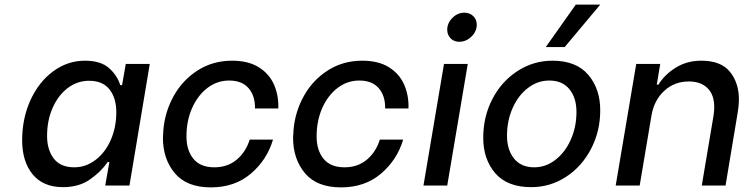

<svg xmlns="http://www.w3.org/2000/svg" viewBox="-20 -804 3227 832"><path d="M76 -196Q76 -291 112 -370Q148 -449 210.5 -495Q273 -541 348 -541Q417 -541 453 -508.5Q489 -476 501 -435H509L525 -527H629L541 0H436L454 -102H447Q416 -58 368.5 -25.5Q321 7 253 7Q167 7 121.5 -48.5Q76 -104 76 -196ZM484 -318Q484 -379 454.5 -416.5Q425 -454 366 -454Q315 -454 273.5 -422.5Q232 -391 208 -336.5Q184 -282 184 -215Q184 -155 213 -117Q242 -79 302 -79Q352 -79 394 -111Q436 -143 460 -197.5Q484 -252 484 -318Z M686 -207Q686 -218 688 -242Q695 -321 733.5 -389.5Q772 -458 837.5 -499.5Q903 -541 986 -541Q1056 -541 1101.5 -512.5Q1147 -484 1167.5 -437Q1188 -390 1186 -334H1085Q1086 -388 1057.5 -421.5Q1029 -455 973 -455Q921 -455 879 -423Q837 -391 812.5 -336Q788 -281 788 -213Q788 -153 818 -116Q848 -79 909 -79Q966 -79 1005.5 -112Q1045 -145 1062 -199H1163Q1137 -111 1067 -51.5Q997 8 894 8Q789 8 737.5 -53.5Q686 -115 686 -207Z M1250 -207Q1250 -218 1252 -242Q1259 -321 1297.5 -389.5Q1336 -458 1401.5 -499.5Q1467 -541 1550 -541Q1620 -541 1665.5 -512.5Q1711 -484 1731.5 -437Q1752 -390 1750 -334H1649Q1650 -388 1621.5 -421.5Q1593 -455 1537 -455Q1485 -455 1443 -423Q1401 -391 1376.5 -336Q1352 -281 1352 -213Q1352 -153 1382 -116Q1412 -79 1473 -79Q1530 -79 1569.5 -112Q1609 -145 1626 -199H1727Q1701 -111 1631 -51.5Q1561 8 1458 8Q1353 8 1301.5 -53.5Q1250 -115 1250 -207Z M1904 -527H2007L1918 0H1815ZM1918 -675Q1918 -704 1940.5 -726.5Q1963 -749 1992 -749Q2016 -749 2031 -734Q2046 -719 2046 -697Q2046 -668 2023 -645.5Q2000 -623 1970 -623Q1947 -623 1932.5 -638Q1918 -653 1918 -675Z M2074 -207Q2074 -299 2114 -375.5Q2154 -452 2223 -496.5Q2292 -541 2374 -541Q2477 -541 2529 -480Q2581 -419 2581 -326Q2581 -235 2541 -158.5Q2501 -82 2432.5 -37.5Q2364 7 2282 7Q2178 7 2126 -53.5Q2074 -114 2074 -207ZM2478 -319Q2478 -380 2447.5 -417.5Q2417 -455 2360 -455Q2310 -455 2268 -423Q2226 -391 2201.5 -336Q2177 -281 2177 -216Q2177 -155 2207.5 -117Q2238 -79 2295 -79Q2345 -79 2387 -111.5Q2429 -144 2453.5 -199Q2478 -254 2478 -319ZM2345 -600 2475 -784H2581L2427 -600Z M2737 -527H2841L2826 -437H2833Q2860 -481 2908.5 -511Q2957 -541 3019 -541Q3104 -541 3143 -493Q3182 -445 3182 -372Q3182 -348 3177 -318L3124 0H3021L3072 -303Q3075 -323 3075 -340Q3075 -394 3045.5 -422.5Q3016 -451 2965 -451Q2902 -451 2858 -410Q2814 -369 2803 -303L2752 0H2648Z"/></svg>

Font: Be Vietnam Medium
Style: Italic
Weight: 500
Italic angle: -9.444°
Designer: Gabriel Lam
Foundry: TypeRant
Version: Version 3.000